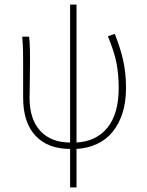

<svg xmlns="http://www.w3.org/2000/svg" viewBox="-20 -638 640 838"><path d="M286 180V12Q189 12 135 -45.5Q81 -103 81 -211V-360Q81 -389 80.5 -415.5Q80 -442 77 -478H107Q110 -452 110.5 -427Q111 -402 111 -372Q111 -348 110.5 -323.5Q110 -299 110 -277.5Q110 -256 109.5 -239Q109 -222 109 -212Q109 -117 156 -66.5Q203 -16 286 -16V-618H314V-16Q401 -21 449.5 -81.5Q498 -142 498 -254Q498 -285 495.5 -312Q493 -339 488 -365Q483 -391 473.5 -419Q464 -447 451 -480L481 -490Q494 -457 503 -428.5Q512 -400 518 -372.5Q524 -345 527 -316Q530 -287 530 -254Q530 -192 514.5 -144Q499 -96 471 -62Q443 -28 403 -9.5Q363 9 314 12V180Z"/></svg>

Font: Source Code Pro ExtraLight
Style: Regular
Weight: 200
Monospace: yes
Designer: Paul D. Hunt, Teo Tuominen
Foundry: Adobe Systems Incorporated
Version: Version 2.030;PS 1.000;hotconv 16.6.51;makeotf.lib2.5.65220